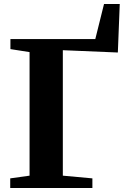

<svg xmlns="http://www.w3.org/2000/svg" viewBox="-20 -938 636 958"><path d="M31 0V-48L127.5 -61.5V-678L32 -693V-743H455.5L499 -918H577.5L568 -676L293.5 -687.5V-61.5L441 -48V0Z"/></svg>

Font: Merriweather 60pt ExtraBold
Style: Regular
Weight: 800
Version: Version 2.100